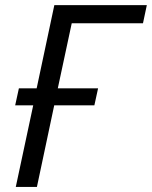

<svg xmlns="http://www.w3.org/2000/svg" viewBox="-20 -734 597 754"><path d="M110.4 -320.3H39.6L54.2 -387.2H124L193.4 -713.9H556.6L541.5 -642.6H261.7L207 -387.2H365.2L350.6 -320.3H192.9L125 0H42Z"/></svg>

Font: Viking Open Sans
Style: Italic
Weight: 400
Italic angle: -12°
Foundry: Ascender Corporation
Version: Version 2.000